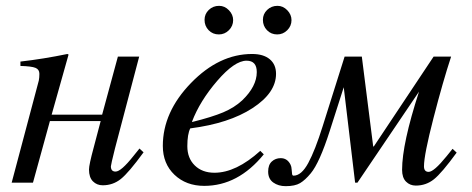

<svg xmlns="http://www.w3.org/2000/svg" viewBox="-20 -626 1617 658"><path d="M458 -117 472 -104Q421 -34 394 -12.5Q367 9 332 9Q312 9 298.5 -4.5Q285 -18 285 -45Q285 -61 301 -120L325 -211H151L93 0H20L113 -350Q115 -360 115 -373Q115 -388 101.5 -393.5Q88 -399 50 -400V-415Q129 -424 211 -441L215 -439L157 -233H330L384 -432H457L374 -117Q360 -61 360 -56Q360 -38 376 -38Q395 -38 437 -91Q444 -99 458 -117Z M979 -557Q979 -537 964.5 -522.5Q950 -508 930 -508Q909 -508 895 -522.5Q881 -537 881 -558Q881 -578 895.5 -592Q910 -606 931 -606Q950 -606 964.5 -591Q979 -576 979 -557ZM779 -557Q779 -537 764.5 -522.5Q750 -508 730 -508Q709 -508 695 -522.5Q681 -537 681 -558Q681 -578 695.5 -592Q710 -606 731 -606Q750 -606 764.5 -591Q779 -576 779 -557ZM872 -109 884 -97Q796 11 680 11Q618 11 578 -27Q538 -65 538 -126Q538 -242 634.5 -341.5Q731 -441 844 -441Q883 -441 904.5 -423Q926 -405 926 -373Q926 -308 845.5 -255.5Q765 -203 632 -186Q622 -166 622 -125Q622 -84 647.5 -59Q673 -34 715 -34Q789 -34 872 -109ZM638 -209 639 -208Q707 -225 745 -241Q783 -257 810 -282Q860 -330 860 -379Q860 -418 825 -418Q784 -418 724.5 -349Q665 -280 638 -209Z M1531 -116 1545 -103Q1494 -33 1467 -11.5Q1440 10 1405 10Q1385 10 1371.5 -3.5Q1358 -17 1358 -44Q1358 -133 1416 -312L1205 0H1197L1158 -327L1110 -177Q1075 -68 1045 -32Q1026 -9 1008.5 1.5Q991 12 959 12Q934 12 916.5 -0.5Q899 -13 899 -38Q899 -61 911.5 -72.5Q924 -84 942 -84Q965 -84 976 -61Q979 -55 979.5 -45Q980 -35 981 -29.5Q982 -24 986 -24Q1013 -24 1036.5 -67.5Q1060 -111 1086 -194L1161 -432H1220L1259 -124H1261L1466 -432H1526Q1498 -347 1465.5 -221Q1433 -95 1433 -56Q1433 -37 1449 -37Q1467 -37 1510 -90Z"/></svg>

Font: STIX
Style: Italic
Weight: 400
Italic angle: -16.33°
Designer: MicroPress Inc., with final additions and corrections provided by Coen Hoffman, Elsevier (retired)
Version: Version 1.1.1